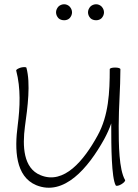

<svg xmlns="http://www.w3.org/2000/svg" viewBox="-20 -858 647 901"><path d="M318 -800C318 -810 314 -819 307 -827C300 -834 291 -838 281 -838C271 -838 261 -834 254 -827C247 -819 243 -810 243 -800C243 -790 247 -781 254 -773C261 -766 271 -763 281 -763C291 -763 300 -766 307 -773C314 -781 318 -790 318 -800ZM468 -800C468 -810 464 -819 457 -827C450 -834 441 -838 431 -838C421 -838 411 -834 404 -827C397 -819 393 -810 393 -800C393 -790 397 -781 404 -773C411 -766 421 -763 431 -763C441 -763 450 -766 457 -773C464 -781 468 -790 468 -800ZM56 -527C78 -443 74 -355 63 -269C48 -156 52 -30 150 11C280 64 393 -68 469 -205C482 -229 493 -253 502 -279C502 -275 502 -271 502 -267C502 -171 503 -24 523 12C526 16 537 14 549 7C561 0 569 -9 567 -13C538 -63 537 -180 537 -267C537 -356 545 -444 545 -533C545 -538 534 -541 520 -541C506 -541 495 -538 495 -533C495 -426 490 -316 438 -222C374 -105 280 10 170 -36C89 -69 85 -172 97 -264C110 -356 124 -466 104 -540C103 -544 91 -544 78 -541C65 -537 55 -531 56 -527Z"/></svg>

Font: Nupuram Thin
Style: Regular
Weight: 100
Designer: Santhosh Thottingal (santhosh.thottingal@gmail.com)
Foundry: SMC
Version: Version 1.000